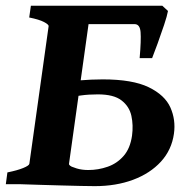

<svg xmlns="http://www.w3.org/2000/svg" viewBox="-25 -635 651 662"><path d="M574.7 -173.8Q566.9 -118.2 529.8 -77.6Q492.7 -37.1 433.8 -15.1Q375 6.8 301.8 6.8Q284.7 6.8 253.2 6.1Q221.7 5.4 185.3 4.4Q148.9 3.4 116 2.4Q83 1.5 62 0.7Q41 0 41 0L207.5 -67.4Q221.7 -59.6 239.5 -54.2Q257.3 -48.8 279.3 -48.8Q314 -48.8 346.2 -60.1Q378.4 -71.3 401.1 -97.2Q423.8 -123 430.2 -167Q435.1 -203.1 428 -235.6Q420.9 -268.1 394 -288.8Q367.2 -309.6 312.5 -309.6Q280.3 -309.6 254.2 -305.9Q228 -302.2 203.6 -298.3L171.4 -344.2Q200.2 -354 246.1 -357.7Q292 -361.3 329.1 -361.3Q432.1 -361.3 487.8 -334.2Q543.5 -307.1 562.5 -264.4Q581.5 -221.7 574.7 -173.8ZM554.2 -597.2Q551.3 -580.6 540.8 -549.1Q530.3 -517.6 518.6 -485.4Q506.8 -453.1 499.5 -434.6H456.5Q461.9 -497.1 459.7 -524.4Q457.5 -551.8 439 -551.8H254.9L278.3 -615.2H534.7ZM298.8 0H-4.9L0.5 -40.5Q34.7 -47.4 54.9 -55.7Q75.2 -64 76.2 -70.3L142.6 -544.4Q143.6 -550.3 126.7 -559.1Q109.9 -567.9 75.7 -574.7L81.5 -615.2H278.3H360.4L354.5 -574.7Q320.3 -567.9 301 -564.9Q281.7 -562 280.8 -555.2L212.9 -70.3Q211.9 -64 229.5 -57.1Q247.1 -50.3 304.2 -40.5Z"/></svg>

Font: Gentium Book Plus
Style: Bold Italic
Weight: 700
Italic angle: -8°
Designer: Victor Gaultney, Annie Olsen, Iska Routamaa, Becca Hirsbrunner
Foundry: SIL International
Version: Version 6.101